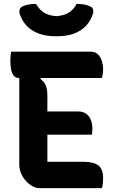

<svg xmlns="http://www.w3.org/2000/svg" viewBox="-20 -965 590 985"><path d="M37 -700H444Q471 -700 484.5 -684.5Q498 -669 503.5 -648.5Q509 -628 509 -614Q509 -599 507.5 -587Q506 -575 502 -565H76Q59 -565 49.5 -578Q40 -591 36.5 -611Q33 -631 33 -652Q33 -663 34 -675.5Q35 -688 37 -700ZM180 -393H382Q408 -393 424 -380Q440 -367 447 -347Q454 -327 454 -305Q454 -299 453.5 -293.5Q453 -288 452.5 -283.5Q452 -279 452 -274H180ZM182 0Q163 0 145 -10.5Q127 -21 111.5 -38.5Q96 -56 87.5 -77Q79 -98 79 -120Q79 -166 79 -213.5Q79 -261 79 -308.5Q79 -356 79 -403Q79 -450 79 -496.5Q79 -543 79 -588H198L188 -559Q206 -547 214.5 -527Q223 -507 223 -476Q223 -434 223 -391.5Q223 -349 223 -306Q223 -263 223 -220Q223 -177 223 -135H409Q461 -135 485 -116Q509 -97 509 -52Q509 -38 507.5 -24Q506 -10 503 0ZM373 -945Q397 -945 414.5 -941.5Q432 -938 447 -930Q456 -924 458 -915.5Q460 -907 458 -898Q447 -861 423 -834.5Q399 -808 361.5 -793.5Q324 -779 273 -779H265Q215 -779 177 -793.5Q139 -808 115 -834.5Q91 -861 80 -898Q78 -907 80.5 -915.5Q83 -924 91 -930Q107 -938 124 -941.5Q141 -945 165 -945Q182 -915 206 -900Q230 -885 269 -882Q308 -885 332.5 -900Q357 -915 373 -945Z"/></svg>

Font: Recursive Casual
Style: Bold
Weight: 700
Version: Version 1.085